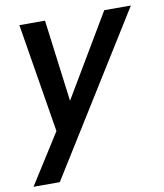

<svg xmlns="http://www.w3.org/2000/svg" viewBox="-80 -554 709 829"><g transform="rotate(-10 275.0 -139.0)"><path d="M0 210 139.2 -9.8 61 -487.8H173.3L219.7 -128.4L433.1 -487.8H549.8L115.2 210Z"/></g></svg>

Font: HK Grotesk SemiBold Italic
Style: Regular
Weight: 600
Italic angle: -13°
Designer: Alfredo Marco Pradil and Stefan Peev
Foundry: Hanken Design Co.
Version: Version 1.000;PS 001.000;hotconv 1.0.88;makeotf.lib2.5.64775